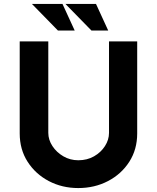

<svg xmlns="http://www.w3.org/2000/svg" viewBox="-20 -946 796 974"><path d="M225 -272Q225 -237 246 -205Q267 -173 301.5 -153Q336 -133 377 -133Q422 -133 457 -153Q492 -173 512.5 -205Q533 -237 533 -272V-736H676V-269Q676 -188 636 -125.5Q596 -63 528 -27.5Q460 8 377 8Q295 8 227.5 -27.5Q160 -63 120 -125.5Q80 -188 80 -269V-736H225ZM142 -926H297L359 -791H274ZM312 -926H467L529 -791H444Z"/></svg>

Font: Reem Kufi Ink
Style: Bold
Weight: 700
Designer: Khaled Hosny
Version: Version 1.002